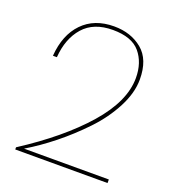

<svg xmlns="http://www.w3.org/2000/svg" viewBox="-130 -812 827 913"><g transform="rotate(20 283.5 -355.5)"><path d="M50 0V-11Q245 -137 359 -267Q473 -397 473 -515Q473 -593 431 -643Q389 -693 293 -693Q196 -693 144.5 -634.5Q93 -576 86 -480H66Q74 -588 133.5 -649.5Q193 -711 293 -711Q378 -711 435.5 -663.5Q493 -616 493 -515Q493 -447 454 -372Q415 -297 352.5 -231.5Q290 -166 222.5 -112Q155 -58 88 -18H517V0Z"/></g></svg>

Font: SVN-Poppins Thin
Style: Regular
Weight: 100
Designer: Ninad Kale (Devanagari), Jonny Pinhorn (Latin)
Foundry: Indian Type Foundry
Version: Version 3.002 2017